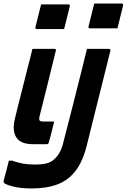

<svg xmlns="http://www.w3.org/2000/svg" viewBox="-36 -814 715 1084"><path d="M627 -654H472Q461 -654 464 -665L496 -794H650Q661 -794 659 -783ZM326 -650H172Q161 -650 164 -661L196 -789H350Q361 -789 358 -778ZM271 -538Q276 -538 279 -535Q281 -532 279 -527Q257 -435 233.5 -342Q210 -249 187 -156Q183 -142 188 -133Q192 -128 207 -128H270Q263 -98 255.5 -69Q248 -40 240 -11Q238 0 227 0H150Q80 0 56 -38.5Q32 -77 48 -143Q65 -215 83.5 -285.5Q102 -356 119 -427Q127 -455 133.5 -482.5Q140 -510 147 -538ZM579 -538Q590 -538 587 -527Q565 -438 544 -354Q523 -270 501 -182Q479 -94 454 7Q432 96 391.5 149.5Q351 203 289.5 226.5Q228 250 143 250Q82 250 38 239Q-6 228 -15 217Q-16 214 -16 208Q-8 178 -0.5 151Q7 124 14 93H33Q66 105 95.5 110Q125 115 162 115Q203 115 228.5 108Q254 101 270 85Q308 53 323 -16Q350 -119 376 -222Q402 -325 428 -428Q435 -456 441.5 -483.5Q448 -511 455 -538Z"/></svg>

Font: Recursive Mn Lnr St
Style: Bold Italic
Weight: 700
Italic angle: -15°
Monospace: yes
Version: Version 1.079;hotconv 1.0.112;makeotfexe 2.5.65598; ttfautoh